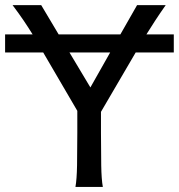

<svg xmlns="http://www.w3.org/2000/svg" viewBox="-20 -733 702 753"><path d="M0 -527.3V-598.1H107.9Q91.3 -625 72.3 -653.1Q53.2 -681.2 29.3 -712.9H141.6L210 -598.1H452.1L517.6 -712.9H629.9Q605.5 -678.2 587.6 -650.6Q569.8 -623 554.2 -598.1H661.6V-527.3H512.2L376 -294.4V-212.4Q376 -140.1 377 -84.7Q377.9 -29.3 383.3 0H275.9Q281.2 -29.3 282.2 -84.7Q283.2 -140.1 283.2 -212.4V-298.3L149.4 -527.3ZM252.4 -527.3 334.5 -390.1 412.1 -527.3Z"/></svg>

Font: Andika LitF DSA DSG
Style: Regular
Weight: 400
Designer: Victor Gaultney, Annie Olsen, Julie Remington, Don Collingsworth, Eric Hays, Becca Hirsbrunner
Foundry: SIL International
Version: Version 6.200 ; LitF DSA DSG; ttfautohint (v1.8.3.10-c5d8)